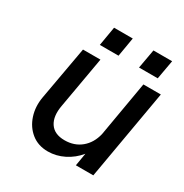

<svg xmlns="http://www.w3.org/2000/svg" viewBox="-158 -790 885 925"><g transform="rotate(30 284.5 -328.0)"><path d="M432 -666H536L517 -560H413ZM213 -666H317L299 -560H195ZM183 -215Q171 -151 195.5 -114Q220 -77 277 -77Q331 -77 368.5 -108Q406 -139 419 -193L472 -500H569L482 0H385L397 -71Q366 -33 323 -11.5Q280 10 234 10Q180 10 142.5 -20Q105 -50 89 -99Q73 -148 83 -204L136 -500H233Z"/></g></svg>

Font: Overused Grotesk Medium
Style: Italic
Weight: 500
Italic angle: -10°
Version: Version 0.003